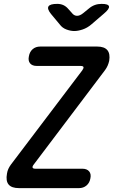

<svg xmlns="http://www.w3.org/2000/svg" viewBox="-20 -970 640 990"><path d="M78 0Q40 0 24.5 -18.5Q9 -37 16 -75Q18 -88 23 -99Q28 -110 36 -121L404 -607Q412 -618 410.5 -624Q409 -630 395 -630H170Q146 -630 135 -643.5Q124 -657 129 -680Q133 -703 148.5 -716.5Q164 -730 188 -730H481Q518 -730 533.5 -711.5Q549 -693 543 -656Q540 -643 535 -631.5Q530 -620 522 -609L155 -123Q146 -112 148 -106Q150 -100 163 -100H405Q428 -100 439.5 -86.5Q451 -73 446 -50Q442 -27 426 -13.5Q410 0 387 0ZM275 -950Q293 -950 307 -943.5Q321 -937 332 -924L350 -904Q361 -889 376.5 -888.5Q392 -888 410 -903L437 -925Q452 -938 468.5 -944Q485 -950 504 -950Q539 -950 542 -937Q545 -924 515 -899L451 -844Q430 -826 406 -818Q382 -810 363 -810Q344 -810 322.5 -818Q301 -826 288 -844L243 -898Q222 -924 230 -937Q238 -950 275 -950Z"/></svg>

Font: Maple Mono Medium
Style: Italic
Weight: 500
Italic angle: -10°
Monospace: yes
Designer: subframe7536
Version: Version 7.000